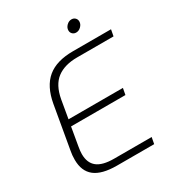

<svg xmlns="http://www.w3.org/2000/svg" viewBox="-202 -987 1019 1110"><g transform="rotate(-30 307.5 -432.0)"><path d="M56 -151Q56 -182 61 -207L111 -494Q130 -600 190.5 -650Q251 -700 361 -700H615L607 -657H364Q280 -657 229.5 -619Q179 -581 163 -494L142 -372H505L497 -329H134L113 -207Q108 -179 108 -159Q108 -100 144 -71.5Q180 -43 256 -43H507L499 0H251Q151 0 103.5 -37.5Q56 -75 56 -151ZM398 -817Q398 -835 412.5 -849.5Q427 -864 445 -864Q460 -864 469.5 -854.5Q479 -845 479 -831Q479 -813 464.5 -798.5Q450 -784 432 -784Q417 -784 407.5 -793.5Q398 -803 398 -817Z"/></g></svg>

Font: KoHo Light
Style: Italic
Weight: 300
Italic angle: -10°
Version: Version 1.000; ttfautohint (v1.6)